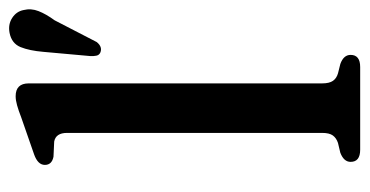

<svg xmlns="http://www.w3.org/2000/svg" viewBox="-210 -581 791 411"><g transform="rotate(-90 185.5 -375.5)"><path d="M212.5 -709.5V-81.5Q212.5 -66 218 -58.2Q223.5 -50.5 234 -47.5L254 -42.5Q273.5 -35.5 273.5 -20.5Q273.5 0 247.5 0H70.5Q44.5 0 44.5 -20.5Q44.5 -35 64 -42.5L85 -47.5Q95.5 -51 101 -58.5Q106.5 -66 106.5 -81.5V-627.5Q106.5 -651.5 88 -655L55.5 -656.5Q38 -660 38 -675Q38 -690 60.5 -698L139.5 -725.5Q155 -731.5 165.8 -734.5Q176.5 -737.5 185 -737.5Q212.5 -737.5 212.5 -709.5ZM280 -678Q282.5 -708 290.2 -727Q298 -746 320.5 -750.5Q338.5 -754 352.5 -745Q366.5 -736 369.5 -720.5Q373.5 -704.5 367.2 -688.5Q361 -672.5 347.5 -654L301 -564Q291 -551.5 279 -556Q273 -558.5 271.8 -564.8Q270.5 -571 271 -578Z"/></g></svg>

Font: Fraunces 9pt Soft
Style: Regular
Weight: 400
Version: Version 1.000;[0bf87f6ff]